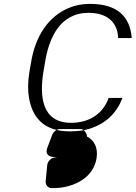

<svg xmlns="http://www.w3.org/2000/svg" viewBox="-20 -704 698 988"><path d="M346 -72C437 -72 509 -116 539 -200H610C580 -120 523 -69 446 -43C415 -33 380 -28 339 -28C206 -28 146 -99 129 -202C123 -239 123 -282 131 -332L139 -378C162 -526 235 -622 334 -663C367 -677 402 -684 443 -684C583 -684 649 -620 658 -508H588C585 -591 530 -638 436 -638C288 -638 231 -508 211 -379L203 -332C184 -212 193 -72 346 -72ZM428 -1C426 -21 412 -40 395 -40H290C273 -40 256 -28 249 -11L223 58C211 91 235 102 250 103C260 104 268 105 276 106H267C243 106 225 126 223 146L215 228C213 246 226 264 246 264C276 264 302 262 331 254C392 238 464 195 477 109C485 58 466 18 428 -1Z"/></svg>

Font: Asimov Print
Style: EIt
Weight: 500
Designer: Google
Version: Version 2.000980; 2014